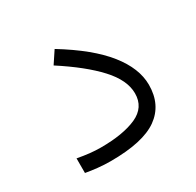

<svg xmlns="http://www.w3.org/2000/svg" viewBox="-105 -552 679 666"><g transform="rotate(-30 235.0 -218.5)"><path d="M62.5 -68.8Q88.4 -64 111.1 -61.5Q133.8 -59.1 154.8 -59.1Q244.6 -59.1 297.9 -83Q351.1 -106.9 351.1 -163.1Q351.1 -215.8 299.8 -271.5Q248.5 -327.1 154.8 -387.7L186.5 -435.5Q299.8 -366.2 353.8 -298.3Q407.7 -230.5 407.7 -164.6Q407.7 -84.5 349.1 -42.7Q290.5 -1 161.1 -1Q134.8 -1 109.6 -3.7Q84.5 -6.3 62.5 -10.3Z"/></g></svg>

Font: Vazir Thin FD
Style: Thin-FD
Weight: 100
Designer: Saber Rastikerdar
Foundry: Saber Rastikerdar
Version: Version 30.0.0